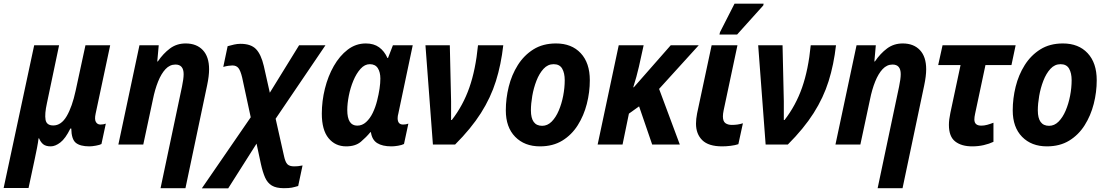

<svg xmlns="http://www.w3.org/2000/svg" viewBox="-62 -795 6087 1056"><path d="M-42 239 126 -546H263L196 -227Q183 -168 188.5 -136.5Q194 -105 231 -105Q275 -105 305 -156.5Q335 -208 354 -296L408 -546H544L464 -170Q457 -138 465.5 -124Q474 -110 490 -110Q507 -110 520 -115L496 -3Q488 2 466 6Q444 10 430 10Q379 10 355 -9.5Q331 -29 330 -88H325Q298 -33 270 -11.5Q242 10 217 10Q191 10 176.5 -1Q162 -12 153 -34H150Q148 -15 141.5 19Q135 53 129 80L95 239Z M939 -319Q943 -338 945.5 -356Q948 -374 948 -387Q948 -440 903 -440Q872 -440 848.5 -415Q825 -390 807.5 -346.5Q790 -303 779 -248L726 0H589L705 -546H811L803 -457H806Q836 -501 873 -528.5Q910 -556 959 -556Q1019 -556 1053.5 -519.5Q1088 -483 1088 -414Q1088 -377 1077 -325L958 240H821Z M1048 241 1317 -150 1270 -368Q1261 -406 1249.5 -420.5Q1238 -435 1216 -435Q1207 -435 1193.5 -433Q1180 -431 1166 -427L1190 -541Q1208 -546 1225.5 -550Q1243 -554 1261 -554Q1318 -554 1346 -525Q1374 -496 1389 -432L1422 -285L1583 -546H1728L1454 -142L1500 63Q1507 96 1518.5 108Q1530 120 1556 120Q1566 120 1577 119Q1588 118 1602 115L1578 228Q1558 234 1543 237Q1528 240 1499 240Q1457 240 1433 225.5Q1409 211 1396 181.5Q1383 152 1373 107L1349 -5L1193 241Z M1842 10Q1782 10 1745 -35Q1708 -80 1708 -170Q1708 -239 1725 -307.5Q1742 -376 1774 -432Q1806 -488 1850.5 -522Q1895 -556 1950 -556Q1994 -556 2023 -535Q2052 -514 2069 -476H2072L2099 -546H2208L2129 -171Q2125 -157 2125 -145Q2125 -110 2155 -110Q2171 -110 2184 -115L2160 -3Q2148 3 2127.5 6.5Q2107 10 2091 10Q2041 10 2012.5 -8Q1984 -26 1978 -68H1975Q1953 -41 1923 -15.5Q1893 10 1842 10ZM1903 -104Q1930 -104 1951.5 -123.5Q1973 -143 1988 -174Q2003 -205 2012 -241Q2030 -312 2030 -363Q2030 -398 2016 -420Q2002 -442 1972 -442Q1944 -442 1921 -416.5Q1898 -391 1881.5 -351.5Q1865 -312 1856.5 -268.5Q1848 -225 1848 -190Q1848 -104 1903 -104Z M2319 0 2278 -546H2412L2419 -238Q2419 -214 2419 -184.5Q2419 -155 2419 -135H2423Q2485 -215 2519.5 -313.5Q2554 -412 2567 -546H2706Q2694 -440 2665.5 -349Q2637 -258 2583 -173Q2529 -88 2441 0Z M2908 10Q2823 10 2771.5 -42.5Q2720 -95 2720 -188Q2720 -253 2736 -318Q2752 -383 2786 -437Q2820 -491 2872 -523.5Q2924 -556 2996 -556Q3082 -556 3132 -502.5Q3182 -449 3182 -354Q3182 -288 3165.5 -223.5Q3149 -159 3115.5 -106Q3082 -53 3030.5 -21.5Q2979 10 2908 10ZM2920 -103Q2949 -103 2972 -126Q2995 -149 3011 -186.5Q3027 -224 3035.5 -268Q3044 -312 3044 -354Q3044 -393 3030 -417.5Q3016 -442 2983 -442Q2951 -442 2927.5 -416.5Q2904 -391 2888.5 -351Q2873 -311 2865.5 -267.5Q2858 -224 2858 -188Q2858 -103 2920 -103Z M3225 0 3341 -546H3478L3452 -428Q3446 -402 3438 -372.5Q3430 -343 3421 -315H3424L3627 -546H3781L3563 -306L3677 0H3525L3453 -210L3397 -170L3362 0Z M3910 10Q3835 10 3800.5 -24Q3766 -58 3766 -115Q3766 -140 3772 -171L3852 -546H3994L3918 -188Q3914 -169 3914 -155Q3914 -128 3927.5 -118Q3941 -108 3963 -108Q3979 -108 3993.5 -110Q4008 -112 4024 -117L3999 -2Q3981 4 3956.5 7Q3932 10 3910 10ZM3895 -605 3898 -618 3978 -775H4138L4136 -765L3992 -605Z M4149 0 4108 -546H4242L4249 -238Q4249 -214 4249 -184.5Q4249 -155 4249 -135H4253Q4315 -215 4349.5 -313.5Q4384 -412 4397 -546H4536Q4524 -440 4495.5 -349Q4467 -258 4413 -173Q4359 -88 4271 0Z M4883 -319Q4887 -338 4889.5 -356Q4892 -374 4892 -387Q4892 -440 4847 -440Q4816 -440 4792.5 -415Q4769 -390 4751.5 -346.5Q4734 -303 4723 -248L4670 0H4533L4649 -546H4755L4747 -457H4750Q4780 -501 4817 -528.5Q4854 -556 4903 -556Q4963 -556 4997.5 -519.5Q5032 -483 5032 -414Q5032 -377 5021 -325L4902 240H4765Z M5285 10Q5226 10 5191.5 -17Q5157 -44 5157 -108Q5157 -137 5165 -174L5221 -437H5098L5122 -546H5524L5501 -437H5358L5301 -169Q5297 -151 5297 -138Q5297 -104 5335 -104Q5351 -104 5367.5 -108.5Q5384 -113 5402 -120V-15Q5379 -4 5349 3Q5319 10 5285 10Z M5696 10Q5611 10 5559.5 -42.5Q5508 -95 5508 -188Q5508 -253 5524 -318Q5540 -383 5574 -437Q5608 -491 5660 -523.5Q5712 -556 5784 -556Q5870 -556 5920 -502.5Q5970 -449 5970 -354Q5970 -288 5953.5 -223.5Q5937 -159 5903.5 -106Q5870 -53 5818.5 -21.5Q5767 10 5696 10ZM5708 -103Q5737 -103 5760 -126Q5783 -149 5799 -186.5Q5815 -224 5823.5 -268Q5832 -312 5832 -354Q5832 -393 5818 -417.5Q5804 -442 5771 -442Q5739 -442 5715.5 -416.5Q5692 -391 5676.5 -351Q5661 -311 5653.5 -267.5Q5646 -224 5646 -188Q5646 -103 5708 -103Z"/></svg>

Font: Noto Sans SemiCondensed
Style: Bold Italic
Weight: 700
Width: 4
Italic angle: -12°
Designer: Monotype Design Team
Foundry: Monotype Imaging Inc.
Version: Version 2.013; ttfautohint (v1.8.4.7-5d5b)